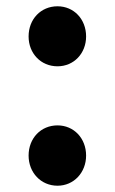

<svg xmlns="http://www.w3.org/2000/svg" viewBox="-20 -577 365 611"><path d="M163 -366C215 -366 254 -407 254 -461C254 -516 215 -557 163 -557C110 -557 71 -516 71 -461C71 -407 110 -366 163 -366ZM163 14C215 14 254 -28 254 -82C254 -137 215 -178 163 -178C110 -178 71 -137 71 -82C71 -28 110 14 163 14Z"/></svg>

Font: Noto Sans CJK TC
Style: Bold
Weight: 700
Designer: Ryoko NISHIZUKA 西塚涼子 (kana, bopomofo & ideographs); Paul D. Hunt (Latin, Greek & Cyrillic); Sandoll Communications 산돌커뮤니
Foundry: Adobe
Version: Version 2.004;hotconv 1.0.118;makeotfexe 2.5.65603